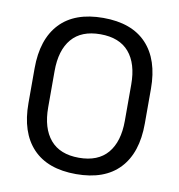

<svg xmlns="http://www.w3.org/2000/svg" viewBox="-76 -721 750 803"><g transform="rotate(10 299.0 -319.5)"><path d="M299.1 12.1Q178.1 12.1 115.1 -54.7Q52.1 -121.6 52.1 -245.8V-393.5Q52.1 -517.4 115.1 -584.3Q178.1 -651.1 299.1 -651.1Q420.1 -651.1 483.1 -584.3Q546.2 -517.4 546.2 -393.5V-245.8Q546.2 -121.6 483.1 -54.7Q420.1 12.1 299.1 12.1ZM299.1 -57.3Q379.9 -57.3 420.9 -105.7Q461.9 -154.2 461.9 -242.7V-396.8Q461.9 -485.7 420.9 -533.7Q379.9 -581.7 299.1 -581.7Q218.4 -581.7 177.4 -533.7Q136.4 -485.7 136.4 -396.8V-242.7Q136.4 -154.2 177.4 -105.7Q218.4 -57.3 299.1 -57.3Z"/></g></svg>

Font: Anek Kannada Medium
Style: Regular
Weight: 500
Designer: Vaishnavi Murthy, Maithili Shingre (Kannada) & Yesha Goshar (Latin)
Foundry: Ek Type
Version: Version 1.003